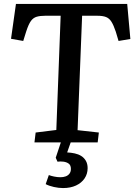

<svg xmlns="http://www.w3.org/2000/svg" viewBox="-20 -723 682 975"><path d="M300 232Q278 232 253.5 226.5Q229 221 212 212L228 166Q238 170 254.5 173.5Q271 177 287 177Q302 177 314 172.5Q326 168 333 158.5Q340 149 340 135Q340 116 329 108Q318 100 302.5 98Q287 96 272 98L263 78L289 0H155L161 -50L266 -63L288 -643H209Q184 -643 166.5 -638Q149 -633 137 -616.5Q125 -600 113 -563L98 -515L36 -526L61 -703H626L642 -525L582 -515L568 -562Q557 -595 546 -612.5Q535 -630 518.5 -636.5Q502 -643 474 -643H397L374 -62L482 -50L476 0H339L321 51Q341 52 359.5 56Q378 60 392.5 69Q407 78 416 93.5Q425 109 425 131Q425 160 409.5 183Q394 206 366 219Q338 232 300 232Z"/></svg>

Font: Literata 18pt Medium
Style: Italic
Weight: 500
Italic angle: -2°
Designer: Latin by Veronika Burian and Jose Scaglione. Greek by Irene Vlachou. Cyrillic by Vera Evstafieva
Foundry: TypeTogether
Version: Version 3.103;gftools[0.9.29]